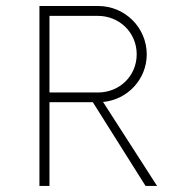

<svg xmlns="http://www.w3.org/2000/svg" viewBox="-20 -615 585 635"><path d="M320.8 -277.8C401.9 -285.2 465.3 -353 465.3 -435.1C465.3 -523.9 393.1 -595.2 304.7 -595.2H110.4V0H143.6V-276.9H287.1L461.4 0H499.5ZM143.6 -309.1V-562.5H303.7C375 -562.5 432.1 -507.3 432.1 -435.5C432.1 -363.8 375.5 -309.1 303.7 -309.1Z"/></svg>

Font: Now ExtraLight
Style: Regular
Weight: 200
Designer: Alfredo Marco Pradil
Foundry: Alfredo Marco Pradil
Version: Version 1.200;hotconv 1.0.109;makeotfexe 2.5.65596